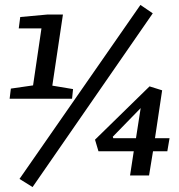

<svg xmlns="http://www.w3.org/2000/svg" viewBox="-20 -711 726 778"><path d="M19 -311 24 -352 114 -365 148 -596H56L62 -642L171 -652H235L192 -364L276 -350L272 -311ZM112 47 59 14 549 -691 599 -657ZM507 0 522 -98H379L365 -145L586 -361L637 -345L608 -151H667L658 -98H600L584 0ZM439 -151H531L550 -273L437 -157Z"/></svg>

Font: Faustina Medium
Style: Italic
Weight: 500
Italic angle: -8°
Designer: Alfonso Garcia
Foundry: http://www.omnibus-type.com
Version: Version 1.200